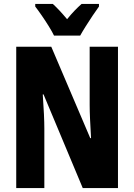

<svg xmlns="http://www.w3.org/2000/svg" viewBox="-20 -950 678 970"><path d="M576 0H398L200 -473H196Q200 -417 202 -373.5Q204 -330 204 -300V0H62V-714H239L436 -252H440Q437 -304 435 -346Q433 -388 433 -419V-714H576ZM253 -770Q244 -789 227 -816.5Q210 -844 191 -871.5Q172 -899 158 -917V-930H247Q278 -902 319 -853Q340 -879 357.5 -897Q375 -915 392 -930H480V-917Q466 -898 448 -871Q430 -844 413 -817Q396 -790 385 -770Z"/></svg>

Font: Noto Sans ExtraCondensed ExtraBold
Style: Regular
Weight: 800
Width: 2
Designer: Monotype Design Team
Foundry: Monotype Imaging Inc.
Version: Version 2.013; ttfautohint (v1.8.4.7-5d5b)